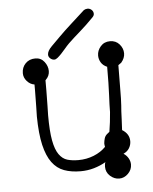

<svg xmlns="http://www.w3.org/2000/svg" viewBox="-55 -799 702 883"><g transform="rotate(-5 296.0 -357.5)"><path d="M163 -444 161 -442V-396Q161 -353 160 -324Q159 -295 159 -280Q159 -207 167 -164Q175 -121 191 -98.5Q207 -76 229 -69.5Q251 -63 280 -63Q318 -63 351.5 -76.5Q385 -90 407 -113Q406 -118 405.5 -122Q405 -126 405 -129Q406 -141 409.5 -152.5Q413 -164 423 -172L433 -180L434 -186Q437 -203 439.5 -224.5Q442 -246 444 -271V-275Q444 -299 446.5 -348.5Q449 -398 449 -479Q430 -487 421 -502Q412 -517 412 -534Q412 -557 428.5 -576Q445 -595 472 -595Q499 -595 515.5 -576Q532 -557 532 -534Q532 -512 515 -492L501 -482Q500 -416 500 -370Q500 -324 498 -296L496 -269Q495 -254 494.5 -232.5Q494 -211 492 -183Q525 -163 525 -129Q525 -112 516 -97Q507 -82 489 -74Q503 -65 511 -51Q519 -37 519 -22Q519 2 501 20Q483 38 460 38Q437 38 418 21Q399 4 399 -22Q399 -36 403 -43Q377 -28 347.5 -19.5Q318 -11 286 -11Q243 -11 210 -23Q177 -35 154.5 -65.5Q132 -96 120 -147.5Q108 -199 107 -279Q107 -295 108 -324Q109 -353 109 -398V-427Q89 -430 74.5 -446.5Q60 -463 60 -483Q60 -510 77.5 -528Q95 -546 123 -546Q149 -546 164.5 -526Q180 -506 180 -483Q180 -461 163 -444ZM365 -748Q373 -753 382 -753Q393 -753 401 -745.5Q409 -738 409 -727Q409 -719 401 -711Q368 -677 338 -651Q308 -625 284 -602Q273 -591 263 -579Q253 -567 243.5 -557Q234 -547 225.5 -540Q217 -533 210 -533Q200 -533 191.5 -540.5Q183 -548 183 -558Q183 -575 203.5 -595.5Q224 -616 246 -638Q270 -662 300 -689Q330 -716 365 -748Z"/></g></svg>

Font: Nelagoney
Style: Regular
Weight: 400
Designer: Kanati
Foundry: Kanati and Michael Everson
Version: Version 2.000